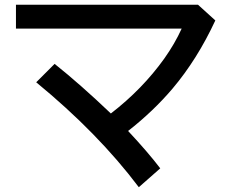

<svg xmlns="http://www.w3.org/2000/svg" viewBox="-20 -760 980 805"><path d="M46.9 -740.2H810.1L882.8 -674.3Q807.1 -511.2 703.1 -388.2Q622.6 -293.5 517.1 -210.9Q600.1 -122.1 651.9 -54.2L562 24.9Q391.1 -202.1 131.8 -415L209 -492.2Q317.4 -405.8 444.8 -284.2Q577.1 -386.2 668.9 -514.6Q712.9 -576.7 741.7 -640.1H46.9Z"/></svg>

Font: FORM UDPGothic
Style: Bold
Weight: 700
Foundry: Pronama LLC
Version: Version 1.051